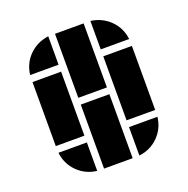

<svg xmlns="http://www.w3.org/2000/svg" viewBox="-125 -815 912 933"><g transform="rotate(-20 331.0 -348.5)"><path d="M222 -1Q163 -8 122.5 -48.5Q82 -89 75 -148H222ZM405 0H257V-331H405ZM405 -366H257V-697H405ZM588 -183H440V-514H588ZM440 -1V-148H587Q580 -89 539.5 -48.5Q499 -8 440 -1ZM222 -550H75Q82 -609 122.5 -649Q163 -689 222 -697ZM587 -550H440V-697Q499 -689 539.5 -649Q580 -609 587 -550ZM222 -183H74V-514H222Z"/></g></svg>

Font: Geotalism
Style: Regular
Weight: 400
Designer: GGBotNet
Foundry: GGBotNet
Version: 1.00